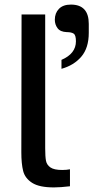

<svg xmlns="http://www.w3.org/2000/svg" viewBox="-20 -813 422 837"><path d="M73 -149 74 -750H177V-167Q177 -130 180.5 -112Q184 -94 200 -83Q216 -72 251 -72Q270 -72 285 -75V-1Q243 4 215 4Q151 4 120 -16Q89 -36 81 -67.5Q73 -99 73 -149ZM248 -552Q311 -579 311 -633Q311 -660 301 -666.5Q291 -673 271 -673Q243 -674 231 -690Q219 -706 219 -727Q219 -756 237 -774.5Q255 -793 289 -793Q367 -793 367 -709V-670Q367 -604 334.5 -566Q302 -528 248 -513Z"/></svg>

Font: Be Vietnam Medium
Style: Regular
Weight: 500
Designer: Gabriel Lam
Foundry: TypeRant
Version: Version 4.000